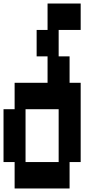

<svg xmlns="http://www.w3.org/2000/svg" viewBox="-20 -1050 540 1090"><path d="M63 20V-130H0V-430H63V-580H250V-730H188V-880H250V-1030H438V-880H313V-730H375V-580H438V-130H375V20ZM125 -130H313V-430H125Z"/></svg>

Font: 2P VHS
Style: Regular
Weight: 400
Designer: CodeMan38
Foundry: CodeMan38
Version: Version 3.000